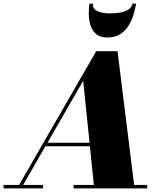

<svg xmlns="http://www.w3.org/2000/svg" viewBox="-70 -1050 910 1070"><path d="M448 -1029.5Q444.5 -1002 471.2 -988.8Q498 -975.5 538.5 -975.5Q565.5 -975.5 592.5 -979Q619.5 -982.5 640.2 -993.8Q661 -1005 669 -1029.5H688.5Q685 -1007 676 -975Q667 -943 649.8 -912.5Q632.5 -882 603 -861.5Q573.5 -841 528.5 -841Q487 -841 464.5 -861.5Q442 -882 433.2 -912.5Q424.5 -943 424.8 -975Q425 -1007 428.5 -1029.5ZM-50 -19.5H36.5L466 -764.5H585L677.5 -19.5H750V0H340V-19.5H453L431 -235H183L59 -19.5H170V0H-50ZM393.5 -600 194.5 -254.5H429Z"/></svg>

Font: Bodoni* 11pt Fatface
Style: Italic
Weight: 900
Italic angle: -13°
Version: Version 2.3